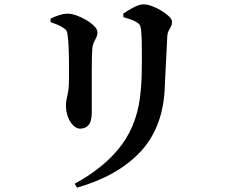

<svg xmlns="http://www.w3.org/2000/svg" viewBox="-20 -797 1040 885"><path d="M324 50Q467 -28 542.5 -131.5Q618 -235 629 -383Q632 -411 633 -448Q634 -485 634 -523Q634 -561 633.5 -594.5Q633 -628 631 -650Q630 -667 626.5 -677Q623 -687 609 -695Q598 -702 582 -707.5Q566 -713 549 -718L548 -734Q569 -749 596 -763Q623 -777 642 -777Q658 -777 680 -769Q702 -761 723.5 -748Q745 -735 759 -721.5Q773 -708 773 -697Q773 -684 768 -674.5Q763 -665 757.5 -655Q752 -645 751 -630Q750 -608 748.5 -575.5Q747 -543 745 -507.5Q743 -472 741.5 -439Q740 -406 739 -383Q729 -204 624.5 -94.5Q520 15 335 68ZM349 -204Q333 -204 317.5 -219Q302 -234 293 -258.5Q284 -283 284 -313Q284 -332 291 -358.5Q298 -385 298 -436Q298 -461 298 -499Q298 -537 296.5 -574.5Q295 -612 292 -632Q291 -647 286.5 -655Q282 -663 271 -669Q260 -677 245 -683Q230 -689 213 -695V-711Q231 -720 252 -727Q273 -734 293 -734Q309 -734 332 -726Q355 -718 377 -705Q399 -692 414 -677Q429 -662 429 -648Q429 -635 423.5 -624Q418 -613 412 -600Q406 -587 405 -566Q404 -553 403.5 -526.5Q403 -500 403 -466Q403 -432 403 -396.5Q403 -361 403 -330Q403 -299 403 -279Q403 -239 389 -221.5Q375 -204 349 -204Z"/></svg>

Font: Noto Serif HK ExtraLight
Style: Bold
Weight: 700
Version: Version 2.002-H1;hotconv 1.1.0;makeotfexe 2.6.0